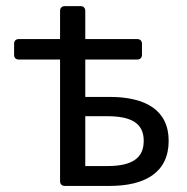

<svg xmlns="http://www.w3.org/2000/svg" viewBox="-20 -612 616 632"><path d="M177.7 -416V-15.6C177.7 -5.9 183.6 0 193.4 0H340.8C457 0 535.2 -43.9 535.2 -148.4C535.2 -251 457 -293 340.8 -293H260.7V-416H431.6C441.4 -416 447.3 -421.9 447.3 -431.6V-467.8C447.3 -477.5 441.4 -483.4 431.6 -483.4H260.7V-576.2C260.7 -585.9 254.9 -591.8 245.1 -591.8H193.4C183.6 -591.8 177.7 -585.9 177.7 -576.2V-483.4H42C32.2 -483.4 26.4 -477.5 26.4 -467.8V-431.6C26.4 -421.9 32.2 -416 42 -416ZM333 -65.4H260.7V-229.5H333C414.1 -229.5 453.1 -205.1 453.1 -148.4C453.1 -90.8 414.1 -65.4 333 -65.4Z"/></svg>

Font: Ed Sans Neue
Style: Regular
Weight: 400
Designer: Stephen Hutchings
Version: Version 1.004;PS 001.004;hotconv 1.0.88;makeotf.lib2.5.64775